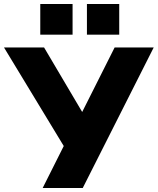

<svg xmlns="http://www.w3.org/2000/svg" viewBox="-43 -943 791 963"><path d="M171 0 293 -243 288 -192 -23 -705H178L373 -375H366L532 -705H728L372 0ZM393 -769V-923H555V-769ZM159 -769V-923H321V-769Z"/></svg>

Font: Nunito Sans 8pt Black
Style: Regular
Weight: 900
Version: Version 3.101;gftools[0.9.27]